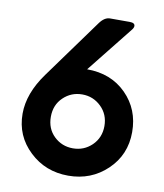

<svg xmlns="http://www.w3.org/2000/svg" viewBox="-83 -800 752 879"><g transform="rotate(10 293.0 -361.0)"><path d="M113.3 -60.1Q38.6 -130.4 38.6 -233.9Q38.6 -328.1 109.4 -425.8L309.1 -701.2Q331.5 -732.4 357.4 -732.4H448.7Q473.1 -732.4 473.1 -717.3Q473.1 -709.5 465.8 -700.2L294.4 -484.9Q406.2 -484.9 477.1 -413.6Q547.4 -342.8 547.4 -237.1Q547.4 -131.3 473.4 -60.8Q399.4 9.8 293.2 9.8Q187 9.8 113.3 -60.1ZM380.4 -152.3Q417.5 -188.5 417.5 -242.4Q417.5 -296.4 380.9 -332Q344.2 -367.7 293 -367.7Q241.7 -367.7 205.1 -332.5Q168.5 -297.4 168.5 -242.2Q168.5 -187 204.8 -152.1Q241.2 -117.2 292.5 -117.2Q343.8 -117.2 380.4 -152.3Z"/></g></svg>

Font: Simply Mono
Style: Bold
Weight: 700
Designer: Wojciech Kalinowski "wmk69" (wmk69@o2.pl)
Foundry: Wojciech Kalinowski "wmk69" (wmk69@o2.pl)
Version: Version 1.0.0